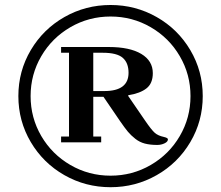

<svg xmlns="http://www.w3.org/2000/svg" viewBox="-20 -783 899 781"><path d="M105.2 -205.1Q54.7 -290.5 54.7 -392.1Q54.7 -493.7 105.2 -579.1Q155.8 -664.6 241.9 -713.6Q328.1 -762.7 429.7 -762.7Q531.2 -762.7 617.4 -713.6Q703.6 -664.6 754.2 -579.1Q804.7 -493.7 804.7 -392.1Q804.7 -290.5 754.2 -205.1Q703.6 -119.6 617.4 -70.6Q531.2 -21.5 429.7 -21.5Q328.1 -21.5 241.9 -70.6Q155.8 -119.6 105.2 -205.1ZM147.9 -554.4Q104.5 -480 104.5 -392.1Q104.5 -304.2 147.9 -229.7Q191.4 -155.3 266.4 -111.8Q341.3 -68.4 429.7 -68.4Q518.1 -68.4 593 -111.8Q668 -155.3 711.4 -229.7Q754.9 -304.2 754.9 -392.1Q754.9 -480 711.4 -554.4Q668 -628.9 593 -672.4Q518.1 -715.8 429.7 -715.8Q341.3 -715.8 266.4 -672.4Q191.4 -628.9 147.9 -554.4ZM228.5 -204.1V-227.5H260.7V-568.4H228.5V-591.8H421.9Q507.8 -591.8 554.7 -563.7Q601.6 -535.6 601.6 -485.4Q601.6 -443.8 575.9 -423.6Q550.3 -403.3 501.5 -395.5V-392.6L569.8 -293Q596.2 -254.4 609.6 -242.7Q623 -231 646 -226.1Q663.1 -222.2 663.1 -216.3Q663.1 -206.5 649.4 -200Q635.7 -193.4 619.6 -193.4Q590.8 -193.4 569.3 -199Q547.9 -204.6 530.3 -218.5Q512.7 -232.4 500.2 -247.3Q487.8 -262.2 469.2 -289.1L400.9 -389.2H359.4V-227.5H391.6V-204.1ZM359.4 -412.6H404.3Q502.9 -412.6 502.9 -486.8Q502.9 -527.3 479.2 -547.9Q455.6 -568.4 397.9 -568.4H359.4Z"/></svg>

Font: Monomachus
Style: Medium
Weight: 500
Designer: Alexey Kryukov
Version: Version 1.0